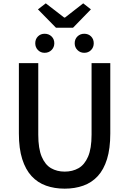

<svg xmlns="http://www.w3.org/2000/svg" viewBox="-20 -1115 773 1149"><path d="M367 14Q306 14 255.5 -4Q205 -22 169 -61Q133 -100 113 -163Q93 -226 93 -316V-737H209V-309Q209 -226 229.5 -177.5Q250 -129 285.5 -108.5Q321 -88 367 -88Q414 -88 450 -108.5Q486 -129 507 -177.5Q528 -226 528 -309V-737H640V-316Q640 -226 620.5 -163Q601 -100 565 -61Q529 -22 478.5 -4Q428 14 367 14ZM315 -949 207 -1059 254 -1095 364 -1010H369L478 -1095L524 -1059L417 -949ZM247 -799Q223 -799 207 -815.5Q191 -832 191 -856Q191 -881 207 -897Q223 -913 247 -913Q272 -913 288.5 -897Q305 -881 305 -856Q305 -832 288.5 -815.5Q272 -799 247 -799ZM484 -799Q460 -799 443.5 -815.5Q427 -832 427 -856Q427 -881 443.5 -897Q460 -913 484 -913Q509 -913 525 -897Q541 -881 541 -856Q541 -832 525 -815.5Q509 -799 484 -799Z"/></svg>

Font: Noto Sans SC Medium
Style: Regular
Weight: 500
Designer: Ryoko NISHIZUKA  (kana, bopomofo & ideographs); Paul D. Hunt (Latin, Greek & Cyrillic); Sandoll Communications , Soo-you
Foundry: Adobe
Version: Version 2.004-H2;hotconv 1.0.118;makeotfexe 2.5.65603